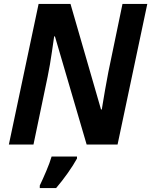

<svg xmlns="http://www.w3.org/2000/svg" viewBox="-20 -734 768 975"><path d="M176 -714H338L493 -178H497L501 -203Q504 -223 513.5 -277Q523 -331 530 -367L602 -714H728L577 0H420L259 -549H255Q254 -543 244 -473Q234 -403 222 -345L150 0H25ZM182 208Q197 177 215 134.5Q233 92 242 61H371V71Q353 104 324 145Q295 186 265 221H182Z"/></svg>

Font: Noto Sans Display
Style: Bold Italic
Weight: 700
Italic angle: -12°
Designer: Monotype Design team
Foundry: Monotype Imaging Inc.
Version: Version 1.000